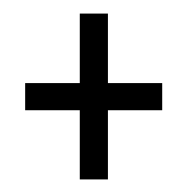

<svg xmlns="http://www.w3.org/2000/svg" viewBox="-20 -386 286 290"><path d="M100.5 -115H143V-219.5H225V-260.5H143V-365.5H100.5V-260.5H18V-219.5H100.5Z"/></svg>

Font: Anybody UltraCondensed Thin Light
Style: Regular
Weight: 300
Version: Version 1.111